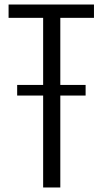

<svg xmlns="http://www.w3.org/2000/svg" viewBox="-20 -830 454 850"><path d="M56 -407V-454H359V-407ZM171 0V-751H18V-810H396V-751H247V0Z"/></svg>

Font: Oswald Light
Style: Regular
Weight: 300
Designer: Vernon Adams
Foundry: Vernon Adams
Version: Version 4.103;gftools[0.9.33.dev8+g029e19f]